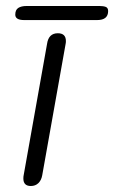

<svg xmlns="http://www.w3.org/2000/svg" viewBox="-20 -611 381 641"><path d="M58 -15Q58 -22 59 -26L137 -464Q142 -500 173 -500Q200 -500 200 -474Q200 -468 199 -464L121 -26Q118 -9 108 0.5Q98 10 83 10Q58 10 58 -15ZM31 -562Q31 -578 41 -584.5Q51 -591 69 -591H312Q325 -591 333 -588Q341 -585 341 -574Q341 -544 304 -544H61Q31 -544 31 -562Z"/></svg>

Font: Kodchasan Light
Style: Italic
Weight: 300
Italic angle: -10°
Version: Version 1.000; ttfautohint (v1.6)